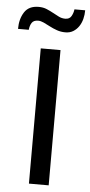

<svg xmlns="http://www.w3.org/2000/svg" viewBox="-90 -857 417 891"><g transform="rotate(5 118.5 -412.0)"><path d="M172 -630V0H80V-630ZM-33 -711Q-33 -757 -12.5 -789Q8 -821 54 -821Q75 -821 91.5 -814Q108 -807 122.5 -799Q137 -791 151 -784Q165 -777 181 -777Q201 -777 209.5 -792Q218 -807 220 -824H270Q270 -803 265 -783.5Q260 -764 249.5 -748.5Q239 -733 223.5 -723.5Q208 -714 187 -714Q166 -714 147.5 -720.5Q129 -727 113 -735.5Q97 -744 83 -750.5Q69 -757 57 -757Q36 -757 27.5 -744Q19 -731 17 -711Z"/></g></svg>

Font: Mukta Vaani
Style: Regular
Weight: 400
Designer: Noopur Datye, Girish Dalvi, Yashodeep Gholap, Pallavi Karambelkar
Foundry: Ek Type
Version: Version 2.538;PS 1.000;hotconv 16.6.51;makeotf.lib2.5.65220;